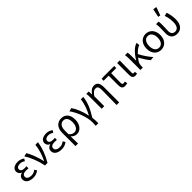

<svg xmlns="http://www.w3.org/2000/svg" viewBox="389 -2478 4364 4364"><g transform="rotate(-45 2571.0 -296.0)"><path d="M46 -134C46 -43 131 12 251 12C319 12 369 -3 429 -48L393 -104C347 -67 307 -54 260 -54C177 -54 128 -87 128 -141C128 -194 169 -223 248 -223C272 -223 295 -222 324 -220V-285C299 -283 282 -282 263 -282C185 -282 152 -313 152 -357C152 -407 199 -432 258 -432C303 -432 342 -417 380 -390L413 -445C368 -478 314 -498 256 -498C156 -498 70 -456 70 -367C70 -322 96 -277 146 -259V-255C91 -240 46 -204 46 -134Z M448 -477C531 -353 599 -178 635 0H717C816 -172 870 -317 896 -486H813C801 -356 752 -209 692 -85H688C660 -216 598 -394 531 -498Z M959 -134C959 -43 1044 12 1164 12C1232 12 1282 -3 1342 -48L1306 -104C1260 -67 1220 -54 1173 -54C1090 -54 1041 -87 1041 -141C1041 -194 1082 -223 1161 -223C1185 -223 1208 -222 1237 -220V-285C1212 -283 1195 -282 1176 -282C1098 -282 1065 -313 1065 -357C1065 -407 1112 -432 1171 -432C1216 -432 1255 -417 1293 -390L1326 -445C1281 -478 1227 -498 1169 -498C1069 -498 983 -456 983 -367C983 -322 1009 -277 1059 -259V-255C1004 -240 959 -204 959 -134Z M1436 -248V179H1519C1518 93 1516 30 1514 -57C1558 -5 1608 12 1660 12C1762 12 1860 -85 1860 -250C1860 -404 1786 -498 1650 -498C1532 -498 1436 -417 1436 -248ZM1775 -250C1775 -130 1717 -58 1645 -58C1604 -58 1560 -69 1515 -123V-247C1515 -369 1576 -429 1647 -429C1737 -429 1775 -357 1775 -250Z M2092 58C2092 112 2091 135 2087 179H2172C2172 123 2170 53 2162 -5C2283 -200 2329 -322 2355 -486H2272C2261 -351 2207 -219 2144 -97H2140C2112 -250 2041 -414 1980 -498L1897 -477C1995 -348 2092 -103 2092 58Z M2763 -297C2763 -157 2761 20 2757 179H2841V-308C2841 -432 2802 -498 2708 -498C2637 -498 2585 -460 2535 -385H2532L2525 -486H2450C2456 -435 2457 -391 2457 -353V0H2540V-318C2594 -399 2631 -426 2684 -426C2741 -426 2763 -388 2763 -297Z M3101 -111C3101 -31 3126 12 3201 12C3231 12 3259 5 3279 -1L3267 -65C3250 -60 3234 -57 3219 -57C3192 -57 3178 -71 3178 -105C3178 -202 3179 -309 3182 -419H3346V-486H3008L2938 -481V-419H3101Z M3441 -102C3441 -29 3466 12 3534 12C3562 12 3579 7 3593 0L3582 -63C3571 -59 3561 -57 3553 -57C3531 -57 3519 -68 3519 -96C3519 -212 3522 -355 3524 -486H3441Z M4119 0C4045 -80 3966 -201 3917 -297C3977 -362 4031 -402 4085 -420L4078 -498C3974 -472 3865 -354 3788 -221H3784V-373C3784 -416 3782 -460 3775 -486H3693C3702 -443 3703 -391 3703 -353V0H3781V-25C3781 -89 3791 -140 3821 -179C3836 -200 3851 -219 3865 -237C3912 -149 3975 -51 4027 8Z M4143 -242C4143 -80 4243 12 4364 12C4486 12 4586 -80 4586 -242C4586 -406 4486 -498 4364 -498C4243 -498 4143 -406 4143 -242ZM4501 -242C4501 -130 4450 -57 4364 -57C4278 -57 4228 -130 4228 -242C4228 -355 4278 -429 4364 -429C4450 -429 4501 -355 4501 -242Z M4885 -771 4843 -569 4900 -558 4971 -755ZM4696 -181C4696 -53 4765 12 4881 12C5003 12 5087 -78 5087 -243C5087 -329 5073 -414 5044 -498L4963 -479C4994 -390 5003 -314 5003 -240C5003 -114 4952 -57 4882 -57C4824 -57 4774 -89 4774 -176C4774 -236 4780 -318 4780 -373C4780 -416 4779 -452 4772 -486H4692C4699 -435 4700 -391 4700 -353C4700 -295 4696 -238 4696 -181Z"/></g></svg>

Font: Cambridge Sans
Style: Regular
Weight: 400
Version: Version 2.020;PS 002.020;hotconv 1.0.88;makeotf.lib2.5.64775